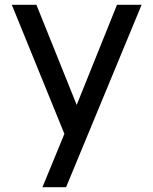

<svg xmlns="http://www.w3.org/2000/svg" viewBox="-20 -559 636 796"><path d="M156 217 247 -4 29 -539H131L298 -124L465 -539H567L254 217Z"/></svg>

Font: Plus Jakarta Text
Style: Regular
Weight: 400
Designer: Gumpita Rahayu
Foundry: Tokotype Studio
Version: Version 1.000